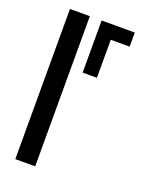

<svg xmlns="http://www.w3.org/2000/svg" viewBox="-143 -836 715 913"><g transform="rotate(20 215.0 -380.0)"><path d="M49.8 -759.8Q49.8 -570.3 49.8 0Q75.2 0 150.4 0Q150.4 -190.4 150.4 -759.8Q125 -759.8 49.8 -759.8ZM377.9 -759.8Q377.9 -736.3 377.9 -688.5Q345.7 -688.5 282.2 -688.5Q282.2 -624 282.2 -496.1Q257.8 -496.1 210 -496.1Q210 -584 210 -759.8Q265.6 -759.8 377.9 -759.8Z"/></g></svg>

Font: Alibu-Mazigh Belkasim 1
Style: Bold
Weight: 400
Designer: Mazigh Moubarik Belkasim
Version: Version 1.0